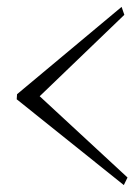

<svg xmlns="http://www.w3.org/2000/svg" viewBox="-20 -495 404 555"><path d="M337.9 40 348.6 18.1 94.7 -216.8 339.4 -452.1 331.5 -475.1 29.3 -222.7 28.3 -208Z"/></svg>

Font: Neuton ExtraLight
Style: Regular
Weight: 275
Designer: Brian M Zick
Foundry: Brian M Zick
Version: Version 1.560